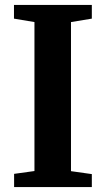

<svg xmlns="http://www.w3.org/2000/svg" viewBox="-20 -763 432 783"><path d="M120.5 -65.5V-673L37 -687V-743H354.5V-687L269.5 -673V-65L354.5 -53V0H37.5V-54Z"/></svg>

Font: Merriweather 36pt
Style: Bold
Weight: 700
Designer: Eben Sorkin
Foundry: Eben Sorkin
Version: Version 2.100